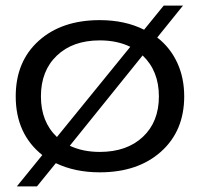

<svg xmlns="http://www.w3.org/2000/svg" viewBox="-20 -605 712 685"><path d="M335.9 9.8Q247.6 9.8 179.2 -22.9L111.8 60.1H40L130.9 -51.8Q36.1 -127.4 36.1 -261.2Q36.1 -385.7 118.2 -459.5Q200.2 -533.2 335.9 -533.2Q425.8 -533.2 494.1 -499L564 -585H632.8L541 -471.2Q587.4 -435.1 612.3 -381.3Q637.2 -327.6 637.2 -261.2Q637.2 -138.2 554.7 -64.2Q472.2 9.8 335.9 9.8ZM126 -261.2Q126 -170.4 183.1 -116.2L444.8 -438Q397.9 -460.9 335.9 -460.9Q239.7 -460.9 182.9 -406.7Q126 -352.5 126 -261.2ZM229 -85Q275.4 -63 335.9 -63Q432.6 -63 489.7 -116.7Q546.9 -170.4 546.9 -261.2Q546.9 -352.1 488.8 -407.2Z"/></svg>

Font: Lumene Sans Expanded
Style: Regular
Weight: 400
Width: 7
Designer: Deni Anggara
Version: Version 1.003;Glyphs 3.1.2 (3151)